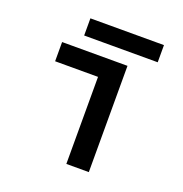

<svg xmlns="http://www.w3.org/2000/svg" viewBox="-122 -775 843 883"><g transform="rotate(20 300.0 -333.5)"><path d="M297 0V-426H87V-520H407V0ZM172 -583V-667H532V-583Z"/></g></svg>

Font: M PLUS Code Latin 60 Medium
Style: Regular
Weight: 500
Width: 7
Monospace: yes
Designer: Coji Morishita
Foundry: UNDERFOREST DESIGN
Version: Version 1.005; ttfautohint (v1.8.3)